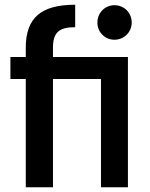

<svg xmlns="http://www.w3.org/2000/svg" viewBox="-20 -792 636 812"><path d="M24 -458H89V0H204V-458H407V0H521V-551H204V-590C204 -654 229 -677 298 -677V-772C154 -772 89 -717 89 -590V-551H24ZM413 -645C427 -631 444 -624 464 -624C505 -624 537 -656 537 -697C537 -738 505 -770 464 -770C424 -770 392 -738 392 -697C392 -676 399 -659 413 -645Z"/></svg>

Font: Poppins Medium
Style: Regular
Weight: 500
Designer: Ninad Kale (Devanagari), Jonny Pinhorn (Latin)
Foundry: Indian Type Foundry
Version: 4.004